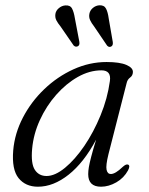

<svg xmlns="http://www.w3.org/2000/svg" viewBox="-20 -697 563 726"><path d="M390 -113.5Q379.5 -71 383 -55Q386.5 -39 399 -39Q416 -39 443.5 -65.5Q457 -78 464.5 -74.5Q473.5 -70.5 464 -52.5Q448.5 -24 419.8 -7.5Q391 9 362 9Q313.5 9 313.5 -38.5Q313.5 -50.5 316 -65.2Q318.5 -80 324.8 -104.2Q331 -128.5 343.5 -169Q297 -82 239.5 -36.5Q182 9 123.5 9Q76.5 9 50.2 -23.5Q24 -56 30 -128.5Q35.5 -192.5 66.5 -252.2Q97.5 -312 147 -359.5Q196.5 -407 257.5 -434.8Q318.5 -462.5 383 -462.5Q432.5 -462.5 458 -451.5Q483.5 -440.5 482.5 -424Q482 -411 472 -403.8Q462 -396.5 459 -383.5ZM101.5 -134Q96.5 -78 111.8 -54.8Q127 -31.5 156 -31.5Q188 -31.5 225.8 -62.5Q263.5 -93.5 298.8 -145.2Q334 -197 360.2 -260.8Q386.5 -324.5 395.5 -390.5Q401.5 -431 363.5 -431Q318.5 -431 274.2 -406Q230 -381 192.5 -338.5Q155 -296 130.8 -243Q106.5 -190 101.5 -134ZM391 -627.5 406.5 -538Q408 -525.5 401 -521.5Q392.5 -516.5 385 -524.5L335.5 -597.5Q326 -609.5 320.8 -620.8Q315.5 -632 318 -645Q320.5 -658 331.2 -667Q342 -676 355.5 -677Q374 -678 381 -664.2Q388 -650.5 391 -627.5ZM263 -628.5 280 -539Q282 -526.5 275 -522.5Q266.5 -517.5 258.5 -525L208.5 -597.5Q199 -609 193.2 -620Q187.5 -631 189.5 -644.5Q191.5 -657 202.5 -666.2Q213.5 -675.5 227 -676.5Q245.5 -678 252.5 -664.5Q259.5 -651 263 -628.5Z"/></svg>

Font: Fraunces 9pt Light
Style: Italic
Weight: 300
Italic angle: -16°
Version: Version 1.000;[0bf87f6ff]